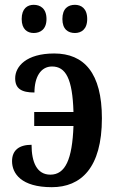

<svg xmlns="http://www.w3.org/2000/svg" viewBox="-20 -769 481 797"><path d="M291 -632C317 -632 342 -647 342 -690C342 -734 317 -749 291 -749C263 -749 239 -734 239 -690C239 -647 263 -632 291 -632ZM120 -632C147 -632 173 -647 173 -690C173 -734 147 -749 120 -749C94 -749 70 -734 70 -690C70 -647 94 -632 120 -632ZM195 8C316 8 403 -72 403 -278C403 -466 329 -547 205 -547C89 -547 43 -493 43 -444C43 -401 69 -385 123 -385C123 -449 149 -493 196 -493C253 -493 281 -442 285 -304H122V-246H285C280 -107 251 -44 189 -44C133 -44 111 -96 111 -168C59 -168 30 -145 30 -100C30 -49 68 8 195 8Z"/></svg>

Font: Noto Serif Condensed Semi
Style: Regular
Weight: 600
Width: 3
Designer: Monotype Design Team
Foundry: Monotype Imaging Inc.
Version: Version 1.002